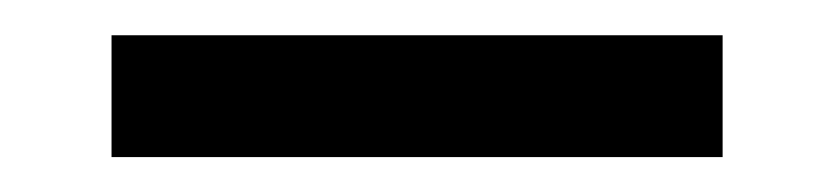

<svg xmlns="http://www.w3.org/2000/svg" viewBox="-20 -90 478 110"><path d="M394 -69.8V0H43.9V-69.8Z"/></svg>

Font: Lobster Two
Style: Regular
Weight: 400
Designer: Pablo Impallari
Foundry: Pablo Impallari. www.impallari.com
Version: Version 1.006